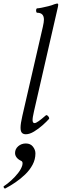

<svg xmlns="http://www.w3.org/2000/svg" viewBox="-61 -745 349 1084"><path d="M85 13Q70 13 62.5 4.5Q55 -4 55 -24Q55 -36 57.5 -52Q60 -68 65 -90L181 -594Q184 -608 185.5 -617.5Q187 -627 187 -634Q187 -673 149 -673Q145 -673 143.5 -679.5Q142 -686 143.5 -692Q145 -698 149 -698Q157 -698 174.5 -701.5Q192 -705 212 -710Q232 -715 246 -721Q252 -723 256.5 -724Q261 -725 262 -725Q267 -725 267.5 -721Q268 -717 266 -706L131 -117Q122 -79 123 -64.5Q124 -50 134 -50Q142 -50 158 -61.5Q174 -73 197 -93Q201 -97 206.5 -93Q212 -89 215 -83Q218 -77 216 -74Q203 -59 180 -38.5Q157 -18 131.5 -2.5Q106 13 85 13ZM-31 319Q-35 321 -39 315Q-43 309 -39 306Q-19 293 2.5 273.5Q24 254 41.5 231.5Q59 209 65 188Q70 167 58 163Q41 155 32.5 143.5Q24 132 24 119Q24 96 42 80.5Q60 65 85 65Q111 65 125 83Q139 101 139 121Q139 155 123 185Q107 215 81 240Q55 265 25.5 285Q-4 305 -31 319Z"/></svg>

Font: Junicode VF
Style: Italic
Weight: 400
Italic angle: -11°
Designer: Peter S. Baker
Version: Version 2.209